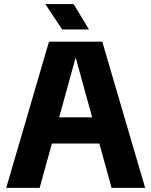

<svg xmlns="http://www.w3.org/2000/svg" viewBox="-20 -906 730 926"><path d="M10 0 216.2 -705H473.2L680.1 0H518L345 -628.7L171.3 0ZM181.3 -213.6V-340H508V-213.6ZM334.9 -886.5 409.1 -764H279.6L198.5 -886.5Z"/></svg>

Font: TikTok Sans Light
Style: Regular
Weight: 300
Version: Version 4.000